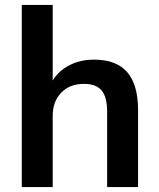

<svg xmlns="http://www.w3.org/2000/svg" viewBox="-20 -756 643 776"><path d="M68 0V-736H193V-404H179Q202 -458 250 -486.5Q298 -515 360 -515Q450 -515 494 -464.5Q538 -414 538 -311V0H413V-305Q413 -364 390.5 -390.5Q368 -417 319 -417Q262 -417 227.5 -381.5Q193 -346 193 -287V0Z"/></svg>

Font: Mulish ExtraLight
Style: Bold
Weight: 700
Version: Version 3.603